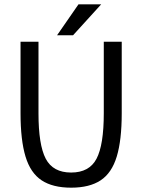

<svg xmlns="http://www.w3.org/2000/svg" viewBox="-20 -860 658 888"><path d="M543 -336Q543 -212 520 -136Q497 -60 445.5 -26Q394 8 309 8Q224 8 172.5 -26Q121 -60 98 -136Q75 -212 75 -336V-667H158V-336Q158 -190 191.5 -126Q225 -62 309 -62Q393 -62 426.5 -126Q460 -190 460 -336V-667H543ZM448 -840 318 -697H244L343 -840Z"/></svg>

Font: Epunda Sans
Style: Regular
Weight: 400
Designer: Simon Atzbach
Foundry: typofactur
Version: Version 2.204; ttfautohint (v1.8.4.7-5d5b)